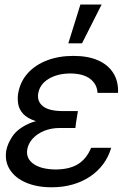

<svg xmlns="http://www.w3.org/2000/svg" viewBox="-20 -792 537 822"><path d="M234.4 -284.2H307.6L302.7 -244.1H237.3Q199.2 -244.1 168.9 -231.7Q138.7 -219.2 119.9 -198.5Q101.1 -177.7 96.7 -152.3Q90.3 -113.8 123.5 -90.3Q156.7 -66.9 218.8 -66.4Q278.3 -66.9 314.5 -89.6Q350.6 -112.3 370.1 -159.2H456.1Q444.8 -120.6 421.9 -89.6Q398.9 -58.6 366 -36.4Q333 -14.2 291.5 -2.2Q250 9.8 201.2 9.8Q138.2 9.8 91.8 -10Q45.4 -29.8 22.5 -65.4Q-0.5 -101.1 6.8 -147.5Q12.2 -176.8 33.4 -208.5Q54.7 -240.2 102.3 -262.2Q149.9 -284.2 234.4 -284.2ZM304.7 -261.7H231.4Q169.4 -261.7 132.8 -273.7Q96.2 -285.6 78.9 -304.9Q61.5 -324.2 57.9 -347.2Q54.2 -370.1 57.6 -391.6Q66.4 -442.4 98.6 -478.3Q130.9 -514.2 181.2 -533.4Q231.4 -552.7 293.9 -552.7Q356 -552.7 399.2 -533.9Q442.4 -515.1 464.8 -479.7Q487.3 -444.3 485.4 -394.5H397.5Q395.5 -432.1 365.7 -454.6Q335.9 -477.1 281.2 -477.5Q225.1 -477.1 187.5 -453.9Q149.9 -430.7 143.6 -391.6Q138.2 -357.9 163.6 -337.4Q189 -316.9 248 -316.4H313.5ZM272.5 -606.4 324.2 -772.5H415L331.1 -606.4Z"/></svg>

Font: Inter Tight
Style: Italic
Weight: 400
Italic angle: -9.39999°
Designer: Rasmus Andersson
Foundry: rsms
Version: Version 3.002